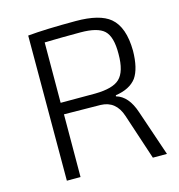

<svg xmlns="http://www.w3.org/2000/svg" viewBox="-104 -790 823 882"><g transform="rotate(-15 307.0 -349.0)"><path d="M107 -690Q190 -698 335 -698Q449 -698 498 -657Q553 -611 554 -498Q553 -414 524 -372Q493 -331 425 -321L424 -316Q481 -300 508 -218L582 0H515L443 -218Q418 -294 346 -296L172 -298L171 0H106ZM335 -353Q420 -354 452 -385Q486 -417 486 -501Q487 -583 455 -613Q424 -642 342 -642Q252 -642 172 -640L171 -353Z"/></g></svg>

Font: Taylor Sans Light
Style: Regular
Weight: 300
Italic angle: -8°
Designer: Natanael Gama
Version: Version 1.001 September 8, 2015